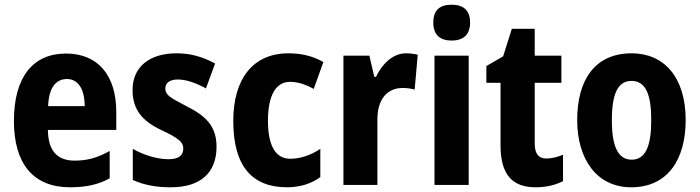

<svg xmlns="http://www.w3.org/2000/svg" viewBox="-20 -784 2967 814"><path d="M260 -557C120 -557 39 -458 39 -271C39 -90 121 10 277 10C346 10 398 -2 445 -28V-144C394 -115 350 -103 296 -103C221 -103 184 -147 183 -233H473V-309C473 -465 395 -557 260 -557ZM264 -449C312 -449 339 -405 339 -334H184C187 -414 218 -449 264 -449Z M898 -162C898 -250 851 -293 774 -332C697 -372 681 -382 681 -409C681 -433 700 -447 734 -447C771 -447 814 -431 853 -409L892 -515C839 -543 789 -558 729 -558C614 -558 542 -501 542 -402C542 -319 584 -271 661 -234C741 -197 757 -180 757 -154C757 -124 736 -109 694 -109C646 -109 588 -127 543 -153V-21C592 1 643 10 704 10C831 10 898 -52 898 -162Z M1197 10C1252 10 1299 -5 1338 -33V-153C1298 -126 1254 -111 1210 -111C1150 -111 1116 -164 1116 -272C1116 -380 1150 -437 1209 -437C1243 -437 1276 -426 1310 -407L1351 -521C1309 -545 1261 -558 1203 -558C1051 -558 969 -448 969 -271C969 -78 1050 10 1197 10Z M1701 -558C1644 -558 1598 -510 1574 -458H1567L1546 -548H1436V0H1580V-278C1580 -367 1625 -411 1686 -411C1708 -411 1725 -408 1738 -404L1751 -552C1735 -556 1717 -558 1701 -558Z M1895 -764C1845 -764 1817 -742 1817 -688C1817 -636 1846 -612 1895 -612C1943 -612 1973 -636 1973 -688C1973 -741 1944 -764 1895 -764ZM1967 -548H1822V0H1967Z M2296 -112C2263 -112 2247 -133 2247 -175V-433H2360V-548H2247V-662H2150L2113 -545L2042 -504V-433H2102V-169C2102 -42 2153 10 2251 10C2298 10 2335 0 2367 -16V-128C2343 -118 2319 -112 2296 -112Z M2887 -275C2887 -457 2795 -558 2658 -558C2502 -558 2427 -445 2427 -275C2427 -112 2508 10 2656 10C2816 10 2887 -115 2887 -275ZM2574 -274C2574 -385 2599 -441 2657 -441C2717 -441 2741 -385 2741 -275C2741 -165 2717 -107 2658 -107C2599 -107 2574 -166 2574 -274Z"/></svg>

Font: Noto Sans Bengali Condensed
Style: Bold
Weight: 700
Width: 3
Designer: Joana Ranito - Universal Thirst; Jelle Bosma - Monotype Design Team
Foundry: Universal Thirst ehf.
Version: Version 3.000